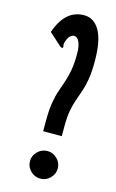

<svg xmlns="http://www.w3.org/2000/svg" viewBox="-108 -710 465 767"><g transform="rotate(15 125.0 -327.0)"><path d="M103 -216Q103 -262 108 -292.5Q113 -323 121 -346Q129 -369 136.5 -391Q144 -413 149 -441Q154 -469 154 -509Q154 -539 146 -557Q138 -575 124 -575Q112 -575 101 -559Q94 -544 92.5 -536.5Q91 -529 94 -521L91 -515L82 -519L30 -566Q64 -665 142 -665Q183 -665 206.5 -624Q230 -583 230 -498Q230 -453 225 -423.5Q220 -394 212.5 -372Q205 -350 197.5 -329Q190 -308 185 -282Q180 -256 180 -216V-175H103ZM141 11Q117 11 100 -6Q83 -23 83 -46Q83 -69 100 -86Q117 -103 141 -103Q164 -103 181 -86Q198 -69 198 -46Q198 -23 181 -6Q164 11 141 11Z"/></g></svg>

Font: Inconsolata UltraCondensed Black
Style: Regular
Weight: 900
Width: 1
Monospace: yes
Designer: Raph Levien, Cyreal, Brenton Simpson
Foundry: Raph Levien, Cyreal, Google
Version: Version 3.001; ttfautohint (v1.8.2.53-6de2)